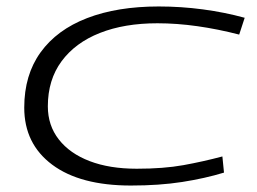

<svg xmlns="http://www.w3.org/2000/svg" viewBox="-20 -564 794 594"><path d="M385 10Q228 10 141.5 -54.5Q55 -119 55 -231Q55 -332 105.5 -402Q156 -472 249.5 -508Q343 -544 471 -544Q540 -544 607.5 -535Q675 -526 737 -509L720 -457Q654 -474 590.5 -483Q527 -492 467 -492Q365 -492 289 -462Q213 -432 170.5 -374.5Q128 -317 128 -235Q128 -176 162 -132.5Q196 -89 257.5 -65.5Q319 -42 403 -42Q486 -42 547 -53Q608 -64 668 -80L673 -30Q614 -12 543.5 -1Q473 10 385 10Z"/></svg>

Font: Georama ExtraExtended Light
Style: Italic
Weight: 300
Width: 8
Italic angle: -9°
Designer: Jean-Baptiste Levee
Foundry: Production Type
Version: Version 1.000